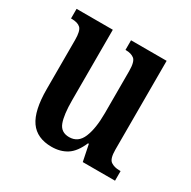

<svg xmlns="http://www.w3.org/2000/svg" viewBox="-128 -660 790 794"><g transform="rotate(30 267.0 -263.0)"><path d="M214 10Q144 10 111 -37Q78 -84 78 -187V-421Q78 -465 64.5 -477.5Q51 -490 23 -490H19V-536H192V-200Q192 -130 205 -95.5Q218 -61 257 -61Q300 -61 318 -104.5Q336 -148 336 -220V-421Q336 -467 321 -478.5Q306 -490 282 -490H279V-536H449V-112Q449 -68 465.5 -57Q482 -46 506 -46H512V0H358L342 -78H338Q317 -29 286.5 -9.5Q256 10 214 10Z"/></g></svg>

Font: Noto Serif Bengali ExtraCondensed SemiBold
Style: Regular
Weight: 600
Width: 2
Designer: Juan Bruce, Universal Thirst, Indian Type Foundry and the Monotype Design Team.
Foundry: Monotype Imaging Inc.
Version: Version 2.003; ttfautohint (v1.8.4.7-5d5b)